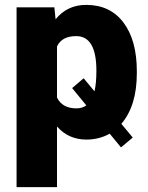

<svg xmlns="http://www.w3.org/2000/svg" viewBox="-20 -558 601 781"><path d="M536.6 -260.3Q536.6 -127.9 473.6 -54.2L520 1.5L472.2 41.5L426.3 -14.2Q382.8 9.8 331.5 9.8Q258.8 9.8 211.9 -43.5V203.1H47.4V-528.3H201.2L206.1 -479.5Q253.4 -538.1 330.6 -538.1Q428.2 -538.1 482.4 -466.1Q536.6 -394 536.6 -268.1ZM372.1 -270.5Q372.1 -411.1 290 -411.1Q231.4 -411.1 211.9 -369.1V-161.1Q233.4 -117.2 291 -117.2Q314.5 -117.2 331.1 -129.4L273.4 -199.7L320.3 -239.7L364.3 -186.5Q372.1 -218.8 372.1 -270.5Z"/></svg>

Font: Sadagaat-English
Style: Regular
Weight: 900
Designer: Ahmed alsheikh
Foundry: Ahmed alsheikh Design
Version: Version 2.137;January 17, 2018;FontCreator 11.0.0.2408 64-bi